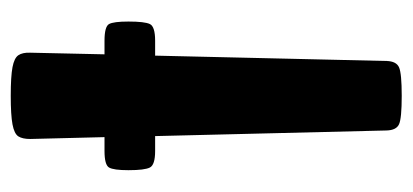

<svg xmlns="http://www.w3.org/2000/svg" viewBox="-222 -534 757 352"><g transform="rotate(-90 156.0 -358.5)"><path d="M155.8 0Q114.7 0 103.8 -4.9Q92.8 -9.8 92.3 -27.8L82 -452.1H54.7Q29.3 -452.1 24.4 -461.7Q19.5 -471.2 19.5 -501Q19.5 -528.3 24.4 -536.6Q29.3 -544.9 54.7 -544.9H80.1L76.7 -681.2Q76.7 -695.3 81.5 -702.9Q86.4 -710.4 103.5 -713.6Q120.6 -716.8 155.8 -716.8Q191.4 -716.8 208.3 -713.6Q225.1 -710.4 230.2 -702.9Q235.4 -695.3 234.9 -681.2L231.9 -544.9H256.8Q282.7 -544.9 287.4 -536.6Q292 -528.3 292 -501Q292 -471.2 287.4 -461.7Q282.7 -452.1 256.8 -452.1H229.5L219.7 -27.8Q219.2 -9.8 208 -4.9Q196.8 0 155.8 0Z"/></g></svg>

Font: Denk One
Style: Regular
Weight: 400
Designer: Irina Smirnova, Eben Sorkin
Foundry: Sorkin Type Co.f
Version: Version 1.004; ttfautohint (v1.8.4.7-5d5b);gftools[0.9.23]